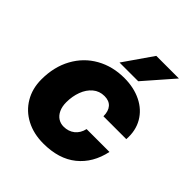

<svg xmlns="http://www.w3.org/2000/svg" viewBox="-216 -928 1081 1081"><g transform="rotate(45 325.0 -387.5)"><path d="M41 -236Q41 -336 83 -412.5Q125 -489 199 -530.5Q273 -572 366 -572Q442 -572 501 -543Q560 -514 591 -460.5Q622 -407 617 -336H435Q435 -377 415.5 -399Q396 -421 359 -421Q319 -421 290 -396.5Q261 -372 246 -331.5Q231 -291 231 -244Q231 -210 242.5 -185.5Q254 -161 273.5 -148.5Q293 -136 317 -136Q356 -136 383 -157.5Q410 -179 419 -218H601Q578 -110 502.5 -49Q427 12 304 12Q227 12 167.5 -19Q108 -50 74.5 -106.5Q41 -163 41 -236ZM405 -787H585L434 -614H285Z"/></g></svg>

Font: Azeret Mono ExtraBold
Style: Italic
Weight: 800
Italic angle: -12°
Designer: Martin Vácha
Foundry: Displaay
Version: Version 1.000; Glyphs 3.0.3, build 3074